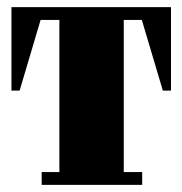

<svg xmlns="http://www.w3.org/2000/svg" viewBox="-20 -520 513 540"><path d="M460.9 -500V-265.1H438L378.9 -463.9H328.1V-36.1H379.9V0H97.2V-36.1H147V-463.9H94.2L35.2 -265.1H12.2V-500Z"/></svg>

Font: Lletraferida
Style: Heavy
Weight: 900
Designer: Josep Patau Bellart
Foundry: Josep Patau Bellart
Version: Version 1.000